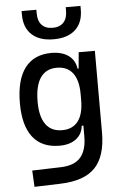

<svg xmlns="http://www.w3.org/2000/svg" viewBox="-65 -828 716 1107"><g transform="rotate(-5 293.0 -275.0)"><path d="M88.9 233.4 84 138.7 250 133.8Q328.6 131.3 364.3 90.3Q399.9 49.3 400.4 -30.3V-408.2L410.2 -517.6H503.9V-45.9Q503.9 92.3 440.9 158.2Q377.9 224.1 240.2 228.5ZM253.4 9.8Q151.9 9.8 99.4 -57.1Q46.9 -124 46.9 -253.9Q46.9 -388.7 99.4 -458Q151.9 -527.3 253.4 -527.3Q314 -527.3 351.6 -500Q389.2 -472.7 395.5 -423.8H435.5L400.4 -276.4Q400.4 -356.4 368.9 -397.9Q337.4 -439.5 276.4 -439.5Q213.9 -439.5 181.6 -392.6Q149.4 -345.7 149.4 -253.9Q149.4 -167 181.6 -122.6Q213.9 -78.1 276.4 -78.1Q337.4 -78.1 368.9 -119.6Q400.4 -161.1 400.4 -241.2L435.5 -93.8H390.6Q385.7 -44.9 349.4 -17.6Q313 9.8 253.4 9.8ZM273.4 -604.5Q192.4 -604.5 147.7 -645.5Q103 -686.5 103 -761.7V-782.7H188.5V-761.7Q188.5 -718.3 210.4 -694.6Q232.4 -670.9 273.4 -670.9Q314.5 -670.9 336.4 -694.6Q358.4 -718.3 358.4 -761.7V-782.7H443.8V-761.7Q443.8 -686.5 399.4 -645.5Q355 -604.5 273.4 -604.5Z"/></g></svg>

Font: Cascadia Code
Style: Regular
Weight: 400
Designer: Aaron Bell
Foundry: Saja Typeworks
Version: Version 2404.023